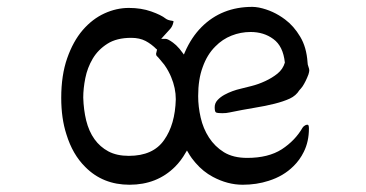

<svg xmlns="http://www.w3.org/2000/svg" viewBox="-20 -479 1040 545"><path d="M856.9 -114.3Q856.9 -125 853 -125Q849.6 -125 846.7 -123.5Q841.8 -121.1 838.9 -116.7Q817.9 -80.1 779.8 -55.2Q741.7 -30.8 681.6 -30.8Q642.1 -30.8 615.7 -46.9Q589.8 -63 573.2 -88.6Q556.6 -114.3 549.6 -145.3Q542.5 -176.3 542.5 -206.1Q542.5 -253.9 555.2 -288.1Q567.9 -324.2 591.3 -347.2Q611.3 -367.7 637.2 -377.9Q663.1 -388.2 691.4 -388.2Q729 -388.2 755.9 -368.2Q783.7 -348.1 788.6 -301.3Q783.2 -282.7 767.6 -270Q752.4 -257.8 732.9 -248.8Q713.4 -239.7 694.1 -234.9Q674.8 -230 664.6 -227.5Q638.7 -221.7 617.2 -210Q605.5 -203.6 597.4 -194.8Q589.4 -186 589.4 -174.8Q589.4 -161.6 593.3 -159.7Q598.1 -157.7 610.8 -157.7Q622.6 -157.7 630.9 -159.7Q668.9 -167.5 701.7 -172.9Q734.4 -178.2 759.5 -184.6Q784.7 -190.9 802.7 -199.2Q820.3 -207.5 829.6 -222.7Q833.5 -226.6 838.9 -233.9Q848.1 -248 855.5 -267.6Q857.9 -275.4 857.9 -279.3Q857.9 -283.2 855.5 -289.6Q853 -295.9 853 -301.8Q850.1 -345.2 832 -375Q814 -405.3 789.1 -423.8Q755.4 -449.2 715.3 -457.5Q704.6 -459.5 696.3 -459.5Q609.4 -459.5 552.2 -402.3Q523.4 -373.5 504.9 -331.1L502 -324.2Q493.7 -335.4 489.7 -340.3Q479.5 -352.1 471.2 -357.9Q456.5 -368.7 450.2 -368.7H437.5Q452.6 -385.7 461.4 -395Q469.7 -403.3 472.2 -416Q472.7 -417 472.7 -417.7Q472.7 -418.5 472.2 -418.9Q471.7 -419.4 469.2 -419.9Q456.5 -421.4 450.2 -426.3Q437.5 -436.5 409.2 -446.5Q380.9 -456.5 345.7 -456.5Q310.5 -456.5 276.4 -440.9Q242.2 -425.3 214.8 -393.6Q187.5 -361.8 170.7 -313.7Q153.8 -265.6 153.8 -201.2Q153.8 -143.1 168.5 -97.7Q186 -40.5 222.2 -4.9Q272 45.4 347.7 45.4Q425.8 45.4 477.1 -5.9Q494.1 -22.9 506.8 -45.4L510.7 -51.8Q520 -35.6 524.4 -30Q528.8 -24.4 531 -21.7Q533.2 -19 535.2 -16.6Q556.6 8.3 584 22.9Q626 45.4 668.9 45.4Q708.5 45.4 742.7 34.2Q784.7 21 813 -7.3Q831.1 -24.9 842.3 -47.9Q856.9 -77.1 856.9 -114.3ZM345.7 -36.6Q311.5 -36.6 287.6 -49.3Q240.2 -74.7 224.6 -137.2Q217.3 -167.5 216.3 -202.1Q216.3 -228 222.2 -257.3Q228 -286.6 243.2 -312.5Q258.3 -337.9 284.7 -354.7Q311 -371.6 352.5 -371.6Q376 -371.6 393.1 -362.8Q409.7 -354 423.8 -339.8L425.8 -338.4Q423.3 -328.1 422.9 -325.7Q422.9 -324.2 424.3 -320.8Q428.7 -316.9 433.8 -310.5Q439 -304.2 441.4 -301.3Q443.8 -298.3 446.3 -295.4Q454.1 -284.2 457.5 -277.6Q460.9 -271 462.6 -267.6Q464.4 -264.2 465.8 -260.3Q479 -229 479 -197.3Q477.1 -125.5 445.8 -81.5Q414.6 -36.6 345.7 -36.6Z"/></svg>

Font: Bakudai
Style: Light
Weight: 300
Version: Version 1.48